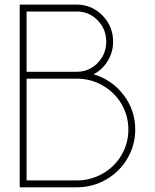

<svg xmlns="http://www.w3.org/2000/svg" viewBox="-20 -798 660 818"><path d="M307.1 -778.3Q371.1 -778.3 416.5 -732.2Q461.9 -686 461.9 -620.6Q461.9 -576.2 439.2 -538.8Q416.5 -501.5 378.9 -481.4Q456.5 -458.5 506.3 -393.6Q556.2 -328.6 556.2 -246.1Q556.2 -179.2 522.7 -122.6Q489.3 -65.9 431.9 -33Q374.5 0 307.1 0H64V-778.3ZM307.1 -749H93.3V-492.2H307.1Q359.4 -492.2 396 -529.8Q432.6 -567.4 432.6 -620.6Q432.6 -673.8 396 -711.4Q359.4 -749 307.1 -749ZM93.3 -462.9V-29.3H307.1Q366.7 -29.3 417.5 -58.3Q468.3 -87.4 497.6 -137.2Q526.9 -187 526.9 -246.1Q526.9 -305.2 497.6 -355Q468.3 -404.8 417.5 -433.8Q366.7 -462.9 307.1 -462.9Z"/></svg>

Font: Cherry
Style: Light
Weight: 300
Designer: Amin Abedi
Version: Version 1.00 ; ttfautohint (v1.6)